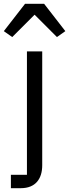

<svg xmlns="http://www.w3.org/2000/svg" viewBox="-56 -785 362 1005"><path d="M175 -765H75L-36 -622L8 -591L125 -708L242 -591L286 -622ZM1 130V200H53C130 200 165 151 165 80V-516H85V130Z"/></svg>

Font: Braiins Sans
Style: Regular
Weight: 400
Designer: Mike Abbink, Paul van der Laan, Pieter van Rosmalen, Jiri Chlebus, Lubos Buracinsky
Foundry: Bold Monday, Sudetype
Version: Version 1.000;hotconv 1.0.109;makeotfexe 2.5.65596